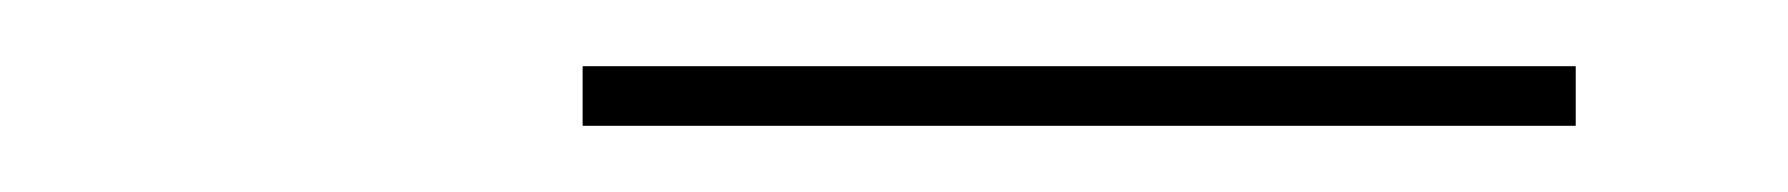

<svg xmlns="http://www.w3.org/2000/svg" viewBox="-20 -709 540 58"><path d="M156 -671V-689H456V-671Z"/></svg>

Font: Iosevka Slab Thin Oblique
Style: Regular
Weight: 100
Italic angle: -9°
Monospace: yes
Designer: Belleve Invis
Foundry: Belleve Invis
Version: Version 11.1.0; ttfautohint (v1.8.3)